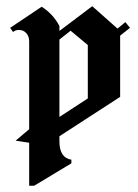

<svg xmlns="http://www.w3.org/2000/svg" viewBox="-20 -449 440 614"><path d="M170 2.5Q170 55.8 208.3 61.7V73.3L89.2 145H73.3V7.5L30 0.8L73.3 -35.8V-316.7Q73.3 -332.5 64.2 -342.9Q55 -353.3 40 -353.3Q30 -353.3 21.7 -346.7L12.5 -360L113.3 -427.5Q150 -404.2 170 -365.8V-350L275 -429.2L355.8 -357.5L380.8 -378.3L395.8 -360L364.2 -335V-139.2L170 -13.3ZM170 -322.5V-75L260.8 -134.2V-305L205.8 -350.8Z"/></svg>

Font: Chomsky
Style: Regular
Weight: 400
Version: Version 2.3